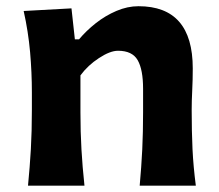

<svg xmlns="http://www.w3.org/2000/svg" viewBox="-20 -586 692 606"><path d="M68.4 0Q74.2 -59.6 77.4 -115.2Q80.6 -170.9 80.6 -239.7V-294.4Q80.6 -356.9 75 -421.4Q69.3 -485.8 54.7 -551.3L205.6 -559.6L216.3 -461.9H229.5Q252 -488.8 282.2 -512.7Q312.5 -536.6 347.4 -551.5Q382.3 -566.4 417 -566.4Q588.4 -566.4 588.4 -370.1Q588.4 -334.5 586.7 -300.8Q585 -267.1 585 -239.7Q585 -170.9 587.6 -115.2Q590.3 -59.6 598.1 0H420.9Q426.3 -59.6 429 -114.3Q431.6 -168.9 431.6 -231.4V-305.7Q431.6 -366.2 414.6 -396Q397.5 -425.8 352.5 -425.8Q327.6 -425.8 292.5 -402.8Q257.3 -379.9 233.9 -348.1V-231.4Q233.9 -168.9 237.1 -114.3Q240.2 -59.6 246.6 0Z"/></svg>

Font: Pinar Bold
Style: Regular
Weight: 700
Designer: Amin Abedi
Version: Version 3.000